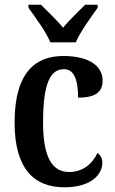

<svg xmlns="http://www.w3.org/2000/svg" viewBox="-20 -786 488 816"><path d="M194 -606H302C321 -651 368 -715 395 -753V-766H342C315 -738 274 -701 248 -668C222 -701 181 -738 154 -766H101V-753C128 -715 176 -651 194 -606ZM253 10C372 10 415 -48 415 -94C415 -113 407 -127 394 -136C374 -91 333 -55 274 -55C196 -55 163 -128 163 -266C163 -441 198 -492 252 -492C299 -492 312 -437 312 -371C393 -371 416 -400 416 -444C416 -506 358 -548 249 -548C133 -548 42 -481 42 -265C42 -65 128 10 253 10Z"/></svg>

Font: Noto Serif Devanagari Condensed SemiBold
Style: Regular
Weight: 600
Width: 3
Designer: Universal Thirst, Indian Type Foundry and the Monotype Design Team
Foundry: Monotype Imaging Inc.
Version: Version 2.004